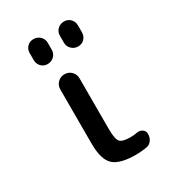

<svg xmlns="http://www.w3.org/2000/svg" viewBox="-184 -851 868 963"><g transform="rotate(-30 250.0 -370.0)"><path d="M377.9 -84Q394.5 -86.9 408.2 -77.6Q421.9 -68.4 421.9 -50.8Q421.9 -29.3 410.2 -13.7Q398.4 2 377.9 4.9Q345.7 9.8 318.4 9.8Q224.6 9.8 188.5 -24.4Q152.3 -58.6 152.3 -150.4V-463.9Q152.3 -487.3 168.5 -503.4Q184.6 -519.5 208 -519.5Q231.4 -519.5 247.6 -503.4Q263.7 -487.3 263.7 -463.9V-169.9Q263.7 -112.3 277.3 -96.2Q291 -80.1 337.9 -80.1Q359.4 -80.1 377.9 -84ZM389.6 -658.2Q389.6 -635.7 375 -620.6Q360.4 -605.5 338.4 -605.5Q316.4 -605.5 300.8 -620.6Q285.2 -635.7 285.2 -658.2V-698.2Q285.2 -720.7 300.8 -735.4Q316.4 -750 338.4 -750Q360.4 -750 375 -734.9Q389.6 -719.7 389.6 -698.2ZM110.4 -658.2V-698.2Q110.4 -720.7 125 -735.4Q139.6 -750 161.6 -750Q183.6 -750 199.2 -734.9Q214.8 -719.7 214.8 -698.2V-658.2Q214.8 -635.7 199.2 -620.6Q183.6 -605.5 161.6 -605.5Q139.6 -605.5 125 -620.6Q110.4 -635.7 110.4 -658.2Z"/></g></svg>

Font: Rounded Mgen+ 1mn medium
Style: Regular
Weight: 500
Designer: [Source Han Sans]
Ryoko NISHIZUKA  (kana & ideographs); Paul D. Hunt (Latin, Greek & Cyrillic); Wenlong ZHANG  (bopomofo
Version: Version 1.059.20150602